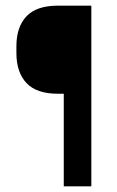

<svg xmlns="http://www.w3.org/2000/svg" viewBox="-20 -659 414 679"><path d="M184.5 -327.5Q109 -327.5 73.5 -365.5Q38 -403.5 38 -471.5V-495.5Q38 -563.5 73.5 -601.2Q109 -639 184.5 -639H230L230.5 -327.5ZM303 0H205.5V-639H303Z"/></svg>

Font: Anek Tamil Medium
Style: Regular
Weight: 500
Designer: Aadarsh Rajan (Tamil), Yesha Goshar (Latin)
Foundry: Ek Type
Version: Version 1.003